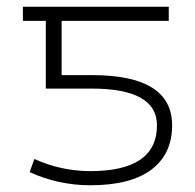

<svg xmlns="http://www.w3.org/2000/svg" viewBox="-20 -540 579 570"><path d="M248 -32Q446 -32 446 -168Q446 -277 252 -277H116V-478H48V-520H481V-478H163V-317H253Q491 -317 491 -168Q491 -83 429.5 -36.5Q368 10 248 10Q154 10 68 -29L82 -68Q162 -32 248 -32Z"/></svg>

Font: M PLUS 1p Light
Style: Regular
Weight: 300
Version: Version 1.061